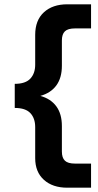

<svg xmlns="http://www.w3.org/2000/svg" viewBox="-20 -744 453 892"><path d="M143.5 -9V-153.5Q143.5 -194.5 121 -218.5Q98.5 -242.5 48.5 -242.5V-354.5Q98.5 -354.5 121 -378.8Q143.5 -403 143.5 -443.5V-582Q143.5 -650 184 -687Q224.5 -724 292.5 -724H403V-612H328.5Q295.5 -612 281.5 -598.5Q267.5 -585 267.5 -556V-438.5Q267.5 -382.5 241.8 -347.2Q216 -312 167.5 -298.5Q216 -285 241.8 -249.8Q267.5 -214.5 267.5 -158.5V-40Q267.5 -11 281.5 2.5Q295.5 16 328.5 16H403V128H292.5Q224.5 128 184 91.5Q143.5 55 143.5 -9Z"/></svg>

Font: Science Gothic
Style: Regular
Weight: 400
Designer: Thomas Phinney, Vassil Kateliev, Brandon Buerkle
Foundry: Font Detective LLC
Version: Version 1.018